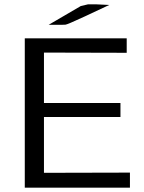

<svg xmlns="http://www.w3.org/2000/svg" viewBox="-20 -871 668 891"><path d="M206 -756 355 -843 389 -851H424L487 -848L374 -795Q329 -774 308.5 -765.5Q288 -757 284 -756.5Q280 -756 269 -756ZM95 0V-693H568V-626L184 -627V-393H539V-328H184V-69L583 -70V0Z"/></svg>

Font: Coval
Style: Light
Weight: 300
Foundry: Context Ltd
Version: Version 001.000